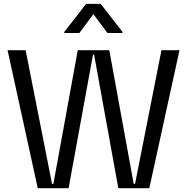

<svg xmlns="http://www.w3.org/2000/svg" viewBox="-20 -992 986 1012"><path d="M179 0 19.9 -727.3H115.1L254.3 -22.7H261.4L389.9 -727.3H556.1L684.7 -22.7H691.8L831 -727.3H926.1L767 0H603.7L475.9 -704.5H470.2L341.6 0ZM546.2 -818.2 472.3 -917.6 398.4 -818.2H318.9V-823.9L433.9 -971.6H510.7L625.7 -823.9V-818.2Z"/></svg>

Font: Riot Sans
Style: Regular
Weight: 400
Designer: Rasmus Andersson
Foundry: rsms
Version: Version 3.005